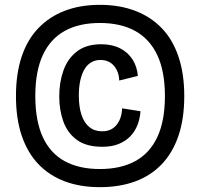

<svg xmlns="http://www.w3.org/2000/svg" viewBox="-20 -694 828 794"><path d="M393 80Q312 80 248 56Q184 32 139 -15Q94 -62 70 -132.5Q46 -203 46 -297Q46 -389 69.5 -459.5Q93 -530 138.5 -577.5Q184 -625 248 -649.5Q312 -674 393 -674Q474 -674 538.5 -649.5Q603 -625 648.5 -578Q694 -531 718 -460Q742 -389 742 -297Q742 -203 718 -132.5Q694 -62 648.5 -14.5Q603 33 538.5 56.5Q474 80 393 80ZM393 5Q479 5 539 -27.5Q599 -60 630.5 -127Q662 -194 662 -297Q662 -399 630.5 -466Q599 -533 539 -566Q479 -599 393 -599Q307 -599 247.5 -566Q188 -533 157 -466Q126 -399 126 -297Q126 -194 157 -127Q188 -60 247.5 -27.5Q307 5 393 5ZM403 -87Q337 -87 298 -115.5Q259 -144 242 -191.5Q225 -239 225 -295Q225 -354 242.5 -403Q260 -452 298.5 -481.5Q337 -511 398 -511Q444 -511 477 -494Q510 -477 528.5 -447.5Q547 -418 550 -380L473 -361Q472 -397 451.5 -421.5Q431 -446 395 -446Q374 -446 357 -436Q340 -426 329 -407Q318 -388 312 -361Q306 -334 306 -299Q306 -252 317 -219Q328 -186 349.5 -168.5Q371 -151 402 -151Q428 -151 445.5 -162.5Q463 -174 473.5 -195.5Q484 -217 485 -246L561 -234Q559 -204 548.5 -177Q538 -150 518.5 -130Q499 -110 470.5 -98.5Q442 -87 403 -87Z"/></svg>

Font: Bricolage Grotesque SemiCondensed
Style: Regular
Weight: 400
Width: 4
Designer: Mathieu Triay
Foundry: Atelier Triay
Version: Version 1.001;gftools[0.9.33.dev8+g029e19f]